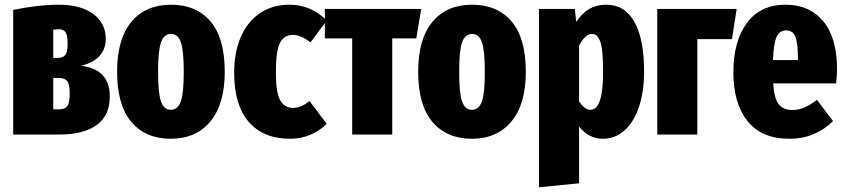

<svg xmlns="http://www.w3.org/2000/svg" viewBox="-20 -571 3591 815"><path d="M446 -162Q446 -80 390 -40Q334 0 233 0H36V-529Q144 -551 231 -551Q323 -551 376 -511.5Q429 -472 429 -406Q429 -363 402.5 -333.5Q376 -304 324 -292Q446 -277 446 -162ZM206 -445V-325H226Q246 -325 256.5 -337Q267 -349 267 -385Q267 -422 258 -434.5Q249 -447 229 -447Q224 -447 206 -445ZM276 -175Q276 -213 265.5 -226.5Q255 -240 231 -240H206V-107H232Q255 -107 265.5 -120.5Q276 -134 276 -175Z M934 -266Q934 -129 873 -55.5Q812 18 705 18Q598 18 537.5 -53.5Q477 -125 477 -267Q477 -405 537.5 -478Q598 -551 706 -551Q813 -551 873.5 -480Q934 -409 934 -266ZM651 -267Q651 -175 663.5 -140Q676 -105 705 -105Q735 -105 747.5 -140.5Q760 -176 760 -266Q760 -357 747.5 -392Q735 -427 706 -427Q676 -427 663.5 -391.5Q651 -356 651 -267Z M1367 -484 1298 -391Q1257 -423 1223 -423Q1186 -423 1168.5 -389Q1151 -355 1151 -263Q1151 -177 1169.5 -145Q1188 -113 1223 -113Q1241 -113 1257 -119.5Q1273 -126 1294 -142L1367 -45Q1301 18 1211 18Q1098 18 1036 -53.5Q974 -125 974 -262Q974 -351 1003 -416Q1032 -481 1085 -516Q1138 -551 1209 -551Q1300 -551 1367 -484Z M1747 -408H1645V0H1475V-408H1359V-533H1768Z M2212 -266Q2212 -129 2151 -55.5Q2090 18 1983 18Q1876 18 1815.5 -53.5Q1755 -125 1755 -267Q1755 -405 1815.5 -478Q1876 -551 1984 -551Q2091 -551 2151.5 -480Q2212 -409 2212 -266ZM1929 -267Q1929 -175 1941.5 -140Q1954 -105 1983 -105Q2013 -105 2025.5 -140.5Q2038 -176 2038 -266Q2038 -357 2025.5 -392Q2013 -427 1984 -427Q1954 -427 1941.5 -391.5Q1929 -356 1929 -267Z M2714 -268Q2714 -181 2692 -116.5Q2670 -52 2630.5 -17Q2591 18 2539 18Q2479 18 2438 -34V207L2268 224V-533H2420L2426 -478Q2452 -517 2483 -534Q2514 -551 2553 -551Q2632 -551 2673 -478Q2714 -405 2714 -268ZM2540 -266Q2540 -362 2528 -394.5Q2516 -427 2493 -427Q2464 -427 2438 -377V-141Q2450 -123 2461.5 -114Q2473 -105 2487 -105Q2540 -105 2540 -266Z M2770 0V-533H3107L3087 -405H2940V0Z M3529 -217H3262Q3266 -152 3286 -128Q3306 -104 3343 -104Q3370 -104 3394 -114.5Q3418 -125 3448 -147L3516 -57Q3481 -22 3434.5 -2Q3388 18 3330 18Q3213 18 3153 -57Q3093 -132 3093 -264Q3093 -395 3150 -473Q3207 -551 3315 -551Q3416 -551 3474.5 -481Q3533 -411 3533 -275Q3533 -251 3529 -217ZM3367 -323Q3367 -386 3356.5 -414Q3346 -442 3317 -442Q3290 -442 3277 -415.5Q3264 -389 3261 -316H3367Z"/></svg>

Font: Fira Sans Compressed ExtraBold
Style: Regular
Weight: 800
Width: 1
Designer: bBox Type GmbH & Carrois Corporate GbR & Edenspiekermann AG
Foundry: bBox Type GmbH & Carrois Corporate GbR & Edenspiekermann AG
Version: Version 4.301